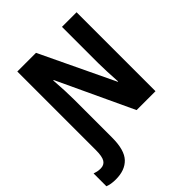

<svg xmlns="http://www.w3.org/2000/svg" viewBox="-297 -861 1228 1228"><g transform="rotate(-45 317.5 -247.0)"><path d="M30 220Q8 220 -10.5 217Q-29 214 -44 208V92Q-33 96 -19.5 99Q-6 102 10 102Q42 102 57 78.5Q72 55 72 -3V-714H241L480 -213H483Q480 -260 478 -306.5Q476 -353 476 -385V-714H608V0H437L198 -511H194Q198 -461 200 -413.5Q202 -366 202 -333V14Q202 126 157.5 173Q113 220 30 220Z"/></g></svg>

Font: Noto Sans Condensed
Style: Bold
Weight: 700
Width: 3
Designer: Monotype Design Team
Foundry: Monotype Imaging Inc.
Version: Version 2.013; ttfautohint (v1.8.4.7-5d5b)